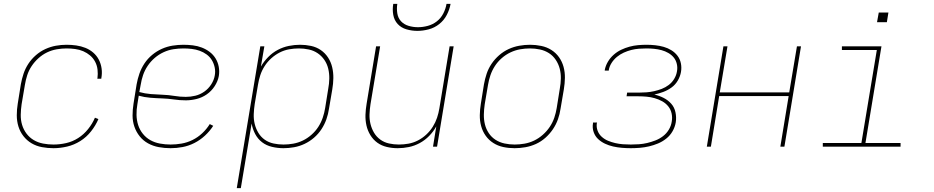

<svg xmlns="http://www.w3.org/2000/svg" viewBox="-20 -760 4840 995"><path d="M257 8Q227 8 197.5 2.5Q168 -3 143.5 -17.5Q119 -32 101.5 -54.5Q84 -77 75.5 -104.5Q67 -132 67 -162.5Q67 -193 72 -223L88 -323Q93 -351 102 -378Q111 -405 127 -429.5Q143 -454 166 -474Q189 -494 215.5 -506Q242 -518 269.5 -523Q297 -528 325 -528Q350 -528 375 -524.5Q400 -521 422.5 -512Q445 -503 463 -487.5Q481 -472 492 -451Q503 -430 506.5 -405Q510 -380 505 -354Q505 -354 505 -353.5Q505 -353 505 -352H484Q484 -353 484.5 -353.5Q485 -354 485 -354Q488 -377 485.5 -399Q483 -421 473 -440Q463 -459 447 -472.5Q431 -486 411.5 -494.5Q392 -503 369.5 -506Q347 -509 325 -509Q300 -509 274 -504.5Q248 -500 224 -488.5Q200 -477 179.5 -458.5Q159 -440 144 -417.5Q129 -395 121 -370Q113 -345 109 -320L92 -220Q88 -193 87.5 -165.5Q87 -138 94.5 -113Q102 -88 117.5 -67.5Q133 -47 155 -34Q177 -21 203.5 -16Q230 -11 257 -11Q290 -11 323 -18.5Q356 -26 385 -44.5Q414 -63 436.5 -91Q459 -119 472 -150L490 -143Q476 -110 452 -79.5Q428 -49 396 -29Q364 -9 328 -0.5Q292 8 257 8Z M864 8Q833 8 803 2.5Q773 -3 747.5 -17Q722 -31 704 -53.5Q686 -76 676.5 -103.5Q667 -131 667 -161.5Q667 -192 672 -223L688 -323Q693 -351 702.5 -378.5Q712 -406 728.5 -431Q745 -456 768.5 -475.5Q792 -495 819 -507Q846 -519 874.5 -523.5Q903 -528 930 -528Q955 -528 979.5 -525Q1004 -522 1026 -513.5Q1048 -505 1066.5 -491Q1085 -477 1097 -457.5Q1109 -438 1113.5 -414.5Q1118 -391 1114 -366Q1109 -339 1092.5 -313.5Q1076 -288 1051.5 -271Q1027 -254 998.5 -247Q970 -240 943 -240Q912 -240 881.5 -244.5Q851 -249 820 -250Q789 -251 758.5 -253.5Q728 -256 699 -264L692 -220Q687 -192 687.5 -164.5Q688 -137 696 -112Q704 -87 720.5 -66.5Q737 -46 759.5 -33.5Q782 -21 809 -16Q836 -11 864 -11Q892 -11 921 -16Q950 -21 977.5 -34.5Q1005 -48 1028 -69.5Q1051 -91 1067 -117L1085 -108Q1067 -80 1042 -57Q1017 -34 987.5 -19Q958 -4 926.5 2Q895 8 864 8ZM943 -258Q968 -258 992.5 -264Q1017 -270 1038.5 -285Q1060 -300 1074.5 -322.5Q1089 -345 1093 -369Q1097 -390 1092.5 -411Q1088 -432 1077.5 -449Q1067 -466 1050.5 -478Q1034 -490 1014.5 -497Q995 -504 973.5 -506.5Q952 -509 931 -509Q905 -509 879 -505Q853 -501 828 -489.5Q803 -478 782 -460Q761 -442 745.5 -419Q730 -396 721.5 -371Q713 -346 709 -320L702 -283Q731 -275 761.5 -272.5Q792 -270 822.5 -269Q853 -268 883 -263Q913 -258 943 -258Z M1207 215 1329 -520H1350L1332 -415Q1347 -441 1369.5 -464Q1392 -487 1419.5 -501.5Q1447 -516 1476.5 -522Q1506 -528 1535 -528Q1564 -528 1592 -522Q1620 -516 1642.5 -500.5Q1665 -485 1680 -462Q1695 -439 1701.5 -411.5Q1708 -384 1707.5 -355Q1707 -326 1702 -297L1685 -197Q1681 -169 1671.5 -142Q1662 -115 1646 -90.5Q1630 -66 1607.5 -46.5Q1585 -27 1558.5 -14.5Q1532 -2 1504 3Q1476 8 1449 8Q1419 8 1389.5 1Q1360 -6 1338 -23Q1316 -40 1302.5 -65.5Q1289 -91 1284 -120L1228 215ZM1449 -11Q1474 -11 1499.5 -15.5Q1525 -20 1549 -31.5Q1573 -43 1594 -61.5Q1615 -80 1629.5 -102.5Q1644 -125 1652.5 -150Q1661 -175 1665 -200L1681 -300Q1686 -326 1686.5 -352.5Q1687 -379 1681 -404Q1675 -429 1661 -449.5Q1647 -470 1626.5 -484Q1606 -498 1580.5 -503.5Q1555 -509 1529 -509Q1504 -509 1478.5 -504.5Q1453 -500 1429.5 -488Q1406 -476 1386 -458Q1366 -440 1351.5 -417.5Q1337 -395 1329 -370.5Q1321 -346 1317 -321L1300 -221Q1296 -195 1295 -168.5Q1294 -142 1300 -117.5Q1306 -93 1319 -71.5Q1332 -50 1352 -36Q1372 -22 1397 -16.5Q1422 -11 1449 -11Z M2041 8Q2012 8 1984.5 1.5Q1957 -5 1935.5 -20.5Q1914 -36 1899.5 -59.5Q1885 -83 1879 -110Q1873 -137 1874 -165.5Q1875 -194 1880 -223L1929 -520H1950L1900 -220Q1896 -194 1895 -168Q1894 -142 1900 -117.5Q1906 -93 1918.5 -72Q1931 -51 1951 -36.5Q1971 -22 1996 -16.5Q2021 -11 2047 -11Q2072 -11 2097 -15.5Q2122 -20 2145.5 -32Q2169 -44 2189 -62.5Q2209 -81 2223 -103.5Q2237 -126 2245 -150Q2253 -174 2257 -199L2310 -520H2331L2245 0H2224L2241 -105Q2226 -78 2204 -55.5Q2182 -33 2155 -18.5Q2128 -4 2099 2Q2070 8 2041 8ZM2143 -600Q2114 -600 2086.5 -608Q2059 -616 2041 -635.5Q2023 -655 2018 -683Q2013 -711 2018 -740H2039Q2035 -715 2039 -690.5Q2043 -666 2058.5 -649.5Q2074 -633 2097.5 -626Q2121 -619 2146 -619Q2171 -619 2197 -626Q2223 -633 2244 -649.5Q2265 -666 2277.5 -690.5Q2290 -715 2294 -740H2315Q2310 -711 2295.5 -683Q2281 -655 2256.5 -635.5Q2232 -616 2202 -608Q2172 -600 2143 -600Z M2647 8Q2617 8 2588.5 2Q2560 -4 2536.5 -19Q2513 -34 2497 -56.5Q2481 -79 2473.5 -106.5Q2466 -134 2466.5 -163.5Q2467 -193 2472 -223L2488 -323Q2493 -351 2502 -378Q2511 -405 2527.5 -429.5Q2544 -454 2567 -474Q2590 -494 2616.5 -506Q2643 -518 2671 -523Q2699 -528 2727 -528Q2756 -528 2785 -522Q2814 -516 2837.5 -501Q2861 -486 2877 -463.5Q2893 -441 2900.5 -413.5Q2908 -386 2907.5 -356.5Q2907 -327 2902 -297L2885 -197Q2881 -169 2871.5 -142Q2862 -115 2845.5 -90.5Q2829 -66 2806.5 -46Q2784 -26 2757.5 -14Q2731 -2 2702.5 3Q2674 8 2647 8ZM2647 -11Q2672 -11 2698 -15.5Q2724 -20 2748 -31.5Q2772 -43 2793 -61.5Q2814 -80 2829 -102.5Q2844 -125 2852.5 -150Q2861 -175 2865 -200L2881 -300Q2886 -327 2886.5 -353.5Q2887 -380 2880.5 -404.5Q2874 -429 2860 -450Q2846 -471 2825 -484.5Q2804 -498 2778.5 -503.5Q2753 -509 2726 -509Q2701 -509 2675.5 -504.5Q2650 -500 2625.5 -488.5Q2601 -477 2580 -458.5Q2559 -440 2544.5 -417.5Q2530 -395 2521.5 -370Q2513 -345 2509 -320L2492 -220Q2488 -193 2487.5 -166.5Q2487 -140 2493 -115.5Q2499 -91 2513 -70Q2527 -49 2548 -35.5Q2569 -22 2594.5 -16.5Q2620 -11 2647 -11Z M3249 8Q3226 8 3202.5 6Q3179 4 3157 -1Q3135 -6 3115 -15.5Q3095 -25 3079.5 -39.5Q3064 -54 3056.5 -75.5Q3049 -97 3053 -121Q3053 -122 3053 -123Q3053 -124 3053 -125H3074Q3074 -124 3074 -123Q3074 -122 3073 -122Q3070 -101 3077 -82.5Q3084 -64 3098.5 -51Q3113 -38 3131 -30.5Q3149 -23 3168.5 -18.5Q3188 -14 3208 -12.5Q3228 -11 3249 -11Q3270 -11 3291.5 -12.5Q3313 -14 3334 -19Q3355 -24 3376 -32Q3397 -40 3415.5 -54Q3434 -68 3446 -88Q3458 -108 3461 -129Q3465 -151 3460.5 -172Q3456 -193 3443 -209Q3430 -225 3412 -235Q3394 -245 3373.5 -251Q3353 -257 3331 -259Q3309 -261 3287 -261H3227L3230 -280H3290Q3310 -280 3330 -281.5Q3350 -283 3370 -287.5Q3390 -292 3409.5 -299.5Q3429 -307 3446 -320Q3463 -333 3474 -351.5Q3485 -370 3488 -389Q3492 -409 3487.5 -428.5Q3483 -448 3471.5 -462Q3460 -476 3443.5 -485.5Q3427 -495 3408.5 -500Q3390 -505 3370 -507Q3350 -509 3330 -509Q3311 -509 3291 -507.5Q3271 -506 3251.5 -501Q3232 -496 3213 -487.5Q3194 -479 3177.5 -465.5Q3161 -452 3149.5 -434Q3138 -416 3135 -397Q3135 -396 3135 -395.5Q3135 -395 3135 -394H3114Q3114 -395 3114 -396Q3114 -397 3114 -397Q3118 -419 3130 -439.5Q3142 -460 3160 -476Q3178 -492 3199 -502Q3220 -512 3242 -518Q3264 -524 3286.5 -526Q3309 -528 3330 -528Q3353 -528 3376 -525.5Q3399 -523 3420 -517Q3441 -511 3459.5 -499.5Q3478 -488 3491 -471Q3504 -454 3508.5 -432Q3513 -410 3509 -387Q3505 -364 3492.5 -342.5Q3480 -321 3460 -306.5Q3440 -292 3417 -283.5Q3394 -275 3371 -270Q3397 -264 3419.5 -252.5Q3442 -241 3458.5 -222.5Q3475 -204 3480.5 -178Q3486 -152 3482 -126Q3478 -102 3465.5 -80Q3453 -58 3433 -42Q3413 -26 3390 -16.5Q3367 -7 3343.5 -1.5Q3320 4 3296 6Q3272 8 3249 8Z M3643 0 3729 -520H3750L3710 -281H4070L4110 -520H4131L4045 0H4024L4067 -262H3707L3664 0Z M4244 0V-19H4444L4524 -501H4343V-520H4548L4465 -19H4647V0ZM4525 -645 4534 -695H4584L4576 -645Z"/></svg>

Font: Iosevka SS04 Thin Extended
Style: Italic
Weight: 100
Width: 7
Italic angle: -9°
Monospace: yes
Designer: Belleve Invis
Foundry: Belleve Invis
Version: Version 19.0.0; ttfautohint (v1.8.4)